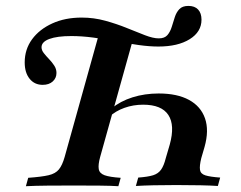

<svg xmlns="http://www.w3.org/2000/svg" viewBox="-20 -643 831 663"><path d="M69.4 0 77.4 -29Q123.4 -32.3 147.6 -37.9Q171.8 -43.5 183.5 -58.1Q195.2 -72.6 203.2 -100.8L325.8 -540.3L442.7 -519.4L325.8 -100.8Q318.5 -74.2 321 -59.3Q323.4 -44.4 341.1 -37.9Q358.9 -31.5 396.8 -29L388.7 0Q365.3 -1.6 325.4 -2Q285.5 -2.4 235.5 -2.4Q186.3 -2.4 143.1 -2Q100 -1.6 69.4 0ZM449.2 -0.8 457.3 -29.8Q491.1 -32.3 508.9 -37.9Q526.6 -43.5 536.3 -57.3Q546 -71 552.4 -96.8L566.1 -143.5Q584.7 -210.5 561.3 -246Q537.9 -281.5 474.2 -281.5Q440.3 -281.5 409.7 -270.6Q379 -259.7 357.3 -239.5L365.3 -268.5Q395.2 -293.5 437.5 -306.9Q479.8 -320.2 528.2 -320.2Q591.9 -320.2 632.7 -298Q673.4 -275.8 687.9 -234.3Q702.4 -192.7 686.3 -135.5L675 -96.8Q668.5 -70.2 670.6 -56.5Q672.6 -42.7 689.1 -37.5Q705.6 -32.3 740.3 -29.8L732.3 -0.8Q708.9 -2.4 672.2 -3.2Q635.5 -4 588.7 -4Q545.2 -4 510.1 -3.2Q475 -2.4 449.2 -0.8ZM127.4 -350Q99.2 -350 82.3 -371Q65.3 -391.9 65.3 -427.4Q65.3 -472.6 90.7 -507.3Q116.1 -541.9 160.5 -562.1Q204.8 -582.3 262.1 -582.3Q304 -582.3 343.5 -571.4Q383.1 -560.5 417.7 -546.4Q452.4 -532.3 480.6 -521.4Q508.9 -510.5 528.2 -510.5Q548.4 -510.5 558.1 -521.8Q567.7 -533.1 573 -550Q578.2 -566.9 583.5 -583.5Q588.7 -600 599.2 -611.3Q609.7 -622.6 630.6 -622.6Q652.4 -622.6 664.1 -610.1Q675.8 -597.6 675.8 -575Q675.8 -533.1 635.1 -507.7Q594.4 -482.3 526.6 -482.3Q496 -482.3 458.9 -487.5Q421.8 -492.7 381.5 -500.4Q341.1 -508.1 301.6 -513.3Q262.1 -518.5 226.6 -518.5Q177.4 -518.5 150.4 -508.5Q123.4 -498.4 123.4 -479.8Q123.4 -469.4 131.5 -459.3Q139.5 -449.2 149.6 -438.7Q159.7 -428.2 167.3 -416.5Q175 -404.8 175 -391.1Q175 -373.4 162.1 -361.7Q149.2 -350 127.4 -350Z"/></svg>

Font: Playfair 5pt SemiExpanded Light
Style: Bold Italic
Weight: 700
Italic angle: -15.6°
Version: Version 2.001;gftools[0.9.30]